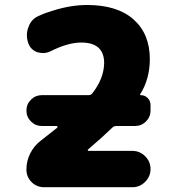

<svg xmlns="http://www.w3.org/2000/svg" viewBox="-20 -785 699 784"><path d="M150.4 -270.5Q125 -270.5 106.4 -289.1Q87.9 -307.6 87.9 -333.5Q87.9 -359.4 106.4 -377.9Q125 -396.5 150.4 -396.5H341.8Q351.6 -396.5 357.4 -404.3Q404.3 -464.8 405.3 -527.3Q405.3 -611.3 311.5 -611.3Q256.8 -611.3 185.5 -575.2Q170.9 -568.4 155.3 -568.4Q143.6 -568.4 130.9 -572.3Q103.5 -583 94.7 -611.3Q89.8 -626 89.8 -641.6Q89.8 -659.2 96.7 -675.8Q108.4 -708 139.6 -720.7Q167 -733.4 198.2 -742.2Q269.5 -764.6 335.9 -764.6Q459 -764.6 525.4 -705.6Q591.8 -646.5 591.8 -543.9Q591.8 -462.9 552.7 -400.4Q549.8 -396.5 554.7 -396.5Q571.3 -396.5 583 -384.8Q594.7 -373 594.7 -356.4V-334Q594.7 -307.6 576.2 -289.1Q557.6 -270.5 531.2 -270.5H455.1Q445.3 -270.5 438.5 -263.7Q400.4 -226.6 339.8 -174.8Q337.9 -173.8 338.4 -171.4Q338.9 -168.9 341.8 -168.9H520.5Q550.8 -168.9 572.8 -147Q594.7 -125 594.7 -94.7Q594.7 -64.5 572.8 -42.5Q550.8 -20.5 520.5 -20.5H160.2Q129.9 -20.5 108.9 -41.5Q87.9 -62.5 87.9 -92.8Q87.9 -127 103 -157.7Q118.2 -188.5 144.5 -209Q194.3 -248 213.9 -263.7Q214.8 -265.6 214.4 -268.1Q213.9 -270.5 210.9 -270.5Z"/></svg>

Font: Gen Jyuu GothicX Heavy
Style: Bold
Weight: 900
Designer: [Source Han Sans]
Ryoko NISHIZUKA  (kana & ideographs); Paul D. Hunt (Latin, Greek & Cyrillic); Wenlong ZHANG  (bopomofo
Version: Version 1.002.20150607